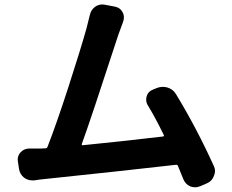

<svg xmlns="http://www.w3.org/2000/svg" viewBox="-20 -795 1019 842"><path d="M917 -68.4Q922.9 -56.6 922.9 -44.9Q922.9 -34.2 918 -23.4Q910.2 -1 887.7 8.8L858.4 21.5Q846.7 26.4 835.9 26.4Q825.2 26.4 814.5 22.5Q793 12.7 784.2 -8.8Q772.5 -39.1 760.7 -66.4Q758.8 -73.2 751 -72.3Q530.3 -46.9 166 -8.8Q153.3 -7.8 129.9 -3.9Q125 -3.9 121.1 -3.9Q102.5 -3.9 85.9 -15.6Q67.4 -30.3 63.5 -53.7L58.6 -85.9Q57.6 -90.8 57.6 -94.7Q57.6 -112.3 69.3 -126Q84 -142.6 106.4 -143.6Q138.7 -143.6 159.2 -143.6L178.7 -144.5Q186.5 -144.5 188.5 -151.4Q228.5 -253.9 281.2 -417Q334 -580.1 359.4 -670.9Q368.2 -704.1 374 -729.5Q378.9 -752 397.5 -765.6Q412.1 -775.4 428.7 -775.4Q433.6 -775.4 439.5 -774.4L485.4 -765.6Q507.8 -760.7 517.6 -741.2Q523.4 -730.5 523.4 -718.8Q523.4 -710 520.5 -701.2Q510.7 -675.8 499 -642.6Q373 -255.9 338.9 -164.1Q337.9 -161.1 339.4 -159.2Q340.8 -157.2 343.8 -158.2Q502 -173.8 694.3 -196.3Q701.2 -197.3 698.2 -203.1Q661.1 -279.3 628.9 -332Q621.1 -344.7 621.1 -357.4Q621.1 -365.2 623 -372.1Q628.9 -393.6 649.4 -401.4L668 -409.2Q680.7 -414.1 694.3 -414.1Q704.1 -414.1 714.8 -411.1Q739.3 -403.3 752 -381.8Q842.8 -232.4 917 -68.4Z"/></svg>

Font: Gen Jyuu Gothic P Bold
Style: Bold
Weight: 700
Designer: [Source Han Sans]
Ryoko NISHIZUKA  (kana & ideographs); Paul D. Hunt (Latin, Greek & Cyrillic); Wenlong ZHANG  (bopomofo
Version: Version 1.002.20150607